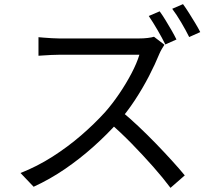

<svg xmlns="http://www.w3.org/2000/svg" viewBox="-20 -869 1040 934"><path d="M756.7 -813.9Q769.7 -796.2 784.9 -771.4Q800.1 -746.6 814.5 -721.6Q828.9 -696.6 838.4 -676.9L784.2 -652.8Q769.4 -683.2 746.5 -722.6Q723.6 -762 703.6 -791.2ZM870.2 -848.9Q883.8 -830.6 899.4 -805.7Q915 -780.8 929.9 -756.3Q944.8 -731.8 954.1 -712.9L900.3 -688.8Q884.1 -721.6 861.5 -759.9Q838.9 -798.2 817.7 -826.2ZM779.9 -651.3Q775.4 -645 767.6 -631.5Q759.7 -618.1 755.4 -607.6Q735.6 -558.6 704.8 -498.9Q674 -439.3 635.8 -381.2Q597.6 -323.1 556.1 -276.6Q500.7 -214.7 434.9 -155.8Q369.2 -97 296.1 -46.9Q223 3.1 143.6 39.5L79.8 -27.4Q160.8 -59.3 235.4 -106.9Q309.9 -154.5 375.2 -210.9Q440.5 -267.4 491.9 -324.3Q526.1 -363.1 559.4 -412Q592.7 -460.8 619.2 -511.2Q645.7 -561.6 658.1 -602.7Q649.5 -602.7 619.7 -602.7Q589.9 -602.7 548.9 -602.7Q507.8 -602.7 462.7 -602.7Q417.6 -602.7 376.6 -602.7Q335.5 -602.7 306.4 -602.7Q277.4 -602.7 268.4 -602.7Q250.7 -602.7 229.2 -601.6Q207.8 -600.4 190.2 -599.3Q172.7 -598.2 167.2 -597.8V-688.1Q174.3 -687.3 192.7 -685.9Q211.1 -684.5 232.1 -683.2Q253.2 -681.9 268.4 -681.9Q278.5 -681.9 307.7 -681.9Q336.8 -681.9 377.3 -681.9Q417.8 -681.9 461.9 -681.9Q505.9 -681.9 546.3 -681.9Q586.8 -681.9 615.7 -681.9Q644.7 -681.9 654.3 -681.9Q678.8 -681.9 698.2 -684.3Q717.6 -686.6 729.1 -690.2ZM569.1 -329Q610.1 -295.4 653.5 -254.4Q696.9 -213.4 738.9 -170.1Q780.8 -126.8 816.9 -87Q853 -47.3 878.8 -15.8L809.4 44.8Q773.6 -3.1 724.7 -58.5Q675.7 -113.9 621.2 -169.8Q566.6 -225.6 512 -272.8Z"/></svg>

Font: Noto Sans HK Thin
Style: Regular
Weight: 100
Designer: Ryoko NISHIZUKA 西塚涼子 (kana, bopomofo & ideographs); Paul D. Hunt (Latin, Greek & Cyrillic); Sandoll Communications 산돌커뮤니
Foundry: Adobe
Version: Version 2.004-H2;hotconv 1.0.118;makeotfexe 2.5.65603